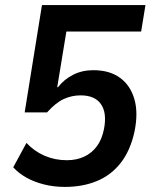

<svg xmlns="http://www.w3.org/2000/svg" viewBox="-20 -725 592 755"><path d="M235 10Q191 10 152 0Q113 -10 83 -27Q53 -44 32 -67L84 -163Q115 -130 155.5 -112.5Q196 -95 243 -95Q281 -95 311 -109Q341 -123 361 -150Q381 -177 389 -218Q401 -281 377 -315.5Q353 -350 297 -350Q262 -350 230.5 -335.5Q199 -321 165 -283H77L145 -705H552L535 -601H241L205 -382H208Q232 -413 267.5 -431Q303 -449 347 -449Q411 -449 452 -419Q493 -389 508.5 -335Q524 -281 509 -208Q493 -134 455.5 -85.5Q418 -37 362 -13.5Q306 10 235 10Z"/></svg>

Font: Nunito Sans 7pt SemiCondensed
Style: Bold Italic
Weight: 700
Width: 4
Italic angle: -9°
Designer: Vernon Adams
Foundry: Vernon Adams
Version: Version 3.101;gftools[0.9.27]